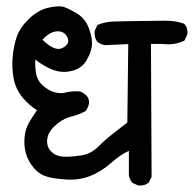

<svg xmlns="http://www.w3.org/2000/svg" viewBox="-20 -633 609 603"><path d="M412.6 -51.3 397 -58.1 395.5 -58.6 395 -60.1Q385.7 -70.8 384.8 -84.5V-85V-159.2Q358.4 -147.5 331.1 -123Q297.9 -93.8 262.7 -80.1Q245.1 -73.2 226.1 -70.6Q207 -67.9 186.5 -69.3Q166.5 -70.8 151.6 -73Q136.7 -75.2 126.5 -78.6Q119.1 -80.6 112.3 -84.2Q105.5 -87.9 99.1 -93Q92.8 -98.1 86.9 -105Q78.1 -114.7 71.8 -126.2Q65.4 -137.7 61.5 -150.4Q54.7 -175.3 57.1 -202.1Q59.6 -229.5 73.2 -251.5Q84 -269.5 96.2 -287.1Q90.3 -290.5 84.7 -294.7Q79.1 -298.8 73.5 -303.7Q67.9 -308.6 62.5 -314Q57.1 -319.3 52.2 -325.2Q28.8 -353 22.5 -388.2Q16.6 -422.9 20 -456.5Q23.4 -490.7 32.7 -517.6Q42 -545.4 70.3 -573.2Q84.5 -586.9 99.4 -595.7Q114.3 -604.5 129.9 -608.4Q161.1 -615.2 176.3 -612.3Q190.4 -608.9 219.2 -592.3Q249 -575.2 260.3 -541Q266.1 -524.4 268.1 -510.5Q270 -496.6 268.1 -485.4Q266.1 -474.6 261.7 -463.6Q257.3 -452.6 250.5 -441.4Q245.6 -433.6 239 -427.5Q232.4 -421.4 223.9 -417Q215.3 -412.6 205.1 -410.2Q174.3 -402.8 145.5 -414.1Q120.6 -423.3 90.8 -445.8Q89.8 -426.3 92.8 -405.8Q96.2 -380.9 114.3 -364.7Q132.8 -348.1 151.4 -343.3Q169.9 -337.9 188 -342.8Q208.5 -347.7 231 -345.7H231.9L232.9 -345.2Q235.8 -343.8 238.8 -342.3Q241.7 -340.8 244.1 -338.9Q258.3 -329.6 259.5 -315.4Q260.7 -301.3 250 -285.6L249 -284.7L248 -283.7Q237.8 -278.3 227.1 -274.2Q216.3 -270 204.6 -267.1Q183.1 -262.2 162.1 -246.1Q151.9 -238.3 144.8 -230.2Q137.7 -222.2 133.8 -214.4Q126 -198.2 128.4 -181.6Q130.4 -165 144.5 -153.8Q148.9 -149.9 154.3 -147.2Q159.7 -144.5 165.5 -143.1Q171.4 -141.6 177.7 -141.1Q198.2 -139.6 232.4 -144.5Q243.7 -146 253.7 -149.7Q263.7 -153.3 272.7 -159.4Q281.7 -165.5 289.6 -173.3Q293.9 -177.7 299.3 -182.9Q304.7 -188 311 -193.6Q317.4 -199.2 325 -205.3Q332.5 -211.4 341.3 -218.3Q350.1 -225.1 359.6 -232.4Q369.1 -239.7 379.9 -248L382.8 -494.6L312 -491.2H311.5H311Q297.4 -492.2 286.6 -501.5L285.6 -502L285.2 -502.4Q275.4 -516.1 277.3 -534.7V-535.6L277.8 -536.6L284.7 -552.2L285.6 -554.2L287.6 -555.2Q310.1 -564.5 336.4 -565.4Q361.3 -566.4 414.1 -566.9Q466.8 -567.4 497.6 -567.9Q529.3 -568.4 556.6 -559.1L558.1 -558.6L559.1 -557.6Q570.8 -544.9 568.4 -525.9V-524.9L567.9 -523.9L560.1 -507.3L559.1 -505.4L557.1 -504.4Q549.3 -501 541 -498.5Q532.7 -496.1 524.2 -494.9Q515.6 -493.7 506.3 -493.9Q497.1 -494.1 487.8 -495.1H454.1L456.1 -79.1V-77.6L455.6 -76.7L447.8 -61L447.3 -59.6L446.3 -59.1Q433.6 -48.3 414.6 -50.8H413.6ZM113.3 -508.3Q152.8 -469.7 176.3 -482.4Q200.7 -495.1 192.4 -514.2Q183.6 -535.2 160.2 -534.7Q137.2 -534.2 113.3 -508.3Z"/></svg>

Font: NaikaiFont
Style: SemiBold
Weight: 600
Version: Version 1.89